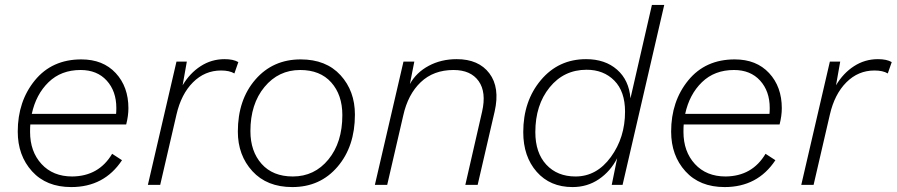

<svg xmlns="http://www.w3.org/2000/svg" viewBox="-20 -750 3638 779"><path d="M492 -245H103Q102 -235 102 -215Q102 -135 148.5 -84.5Q195 -34 273 -34Q381 -35 435 -126L475 -100Q403 9 269 9Q168 9 110 -55Q52 -119 52 -216Q52 -339 121.5 -424Q191 -509 310 -509Q398 -509 449.5 -453.5Q501 -398 501 -311Q501 -280 492 -245ZM307 -466Q228 -466 177 -416.5Q126 -367 109 -288H451Q452 -296 452 -312Q452 -380 413 -423Q374 -466 307 -466Z M891 -510Q927 -510 947 -498L931 -452Q911 -464 877 -464Q811 -464 763 -416Q715 -368 696 -285L630 0H580L696 -500H738L721 -404Q750 -453 794 -481.5Q838 -510 891 -510Z M1166 9Q1063 9 1004 -55.5Q945 -120 945 -216Q945 -345 1016 -427Q1087 -509 1200 -509Q1303 -509 1361.5 -445Q1420 -381 1420 -285Q1420 -156 1349.5 -73.5Q1279 9 1166 9ZM1168 -34Q1256 -34 1312.5 -103Q1369 -172 1369 -283Q1369 -365 1324 -415.5Q1279 -466 1198 -466Q1110 -466 1053 -397Q996 -328 996 -218Q996 -136 1041.5 -85Q1087 -34 1168 -34Z M1833 -510Q1922 -510 1965.5 -452.5Q2009 -395 1987 -298L1918 0H1868L1936 -297Q1954 -376 1922 -421Q1890 -466 1820 -466Q1739 -466 1687 -416.5Q1635 -367 1616 -281L1551 0H1501L1617 -500H1661L1643 -409Q1669 -456 1719.5 -483Q1770 -510 1833 -510Z M2303 9Q2212 9 2157.5 -53Q2103 -115 2103 -214Q2103 -340 2174.5 -425Q2246 -510 2358 -510Q2435 -510 2483.5 -467.5Q2532 -425 2538 -351L2625 -730H2675L2506 0H2462L2484 -108Q2457 -55 2410 -23Q2363 9 2303 9ZM2315 -34Q2401 -34 2458.5 -113Q2516 -192 2516 -297Q2516 -379 2472.5 -423Q2429 -467 2360 -467Q2268 -467 2210 -395.5Q2152 -324 2152 -214Q2152 -130 2196.5 -82Q2241 -34 2315 -34Z M3143 -245H2754Q2753 -235 2753 -215Q2753 -135 2799.5 -84.5Q2846 -34 2924 -34Q3032 -35 3086 -126L3126 -100Q3054 9 2920 9Q2819 9 2761 -55Q2703 -119 2703 -216Q2703 -339 2772.5 -424Q2842 -509 2961 -509Q3049 -509 3100.5 -453.5Q3152 -398 3152 -311Q3152 -280 3143 -245ZM2958 -466Q2879 -466 2828 -416.5Q2777 -367 2760 -288H3102Q3103 -296 3103 -312Q3103 -380 3064 -423Q3025 -466 2958 -466Z M3542 -510Q3578 -510 3598 -498L3582 -452Q3562 -464 3528 -464Q3462 -464 3414 -416Q3366 -368 3347 -285L3281 0H3231L3347 -500H3389L3372 -404Q3401 -453 3445 -481.5Q3489 -510 3542 -510Z"/></svg>

Font: Elaine Sans Light
Style: Italic
Weight: 300
Italic angle: -13°
Designer: Wei Huang
Foundry: Wei Huang
Version: Version 2.001;December 24, 2019;FontCreator 12.0.0.2547 64-b